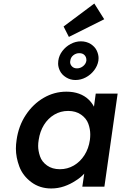

<svg xmlns="http://www.w3.org/2000/svg" viewBox="-20 -1057 686 1087"><path d="M270 10Q205 10 157 -26Q109 -62 89.5 -114Q70 -166 70 -216Q70 -239 74 -265Q85 -344 126 -406Q167 -468 227 -503Q287 -538 356 -538Q396 -538 427.5 -526.5Q459 -515 481 -494Q500 -476 512 -453L522 -527H646L571 0H446L457 -74Q436 -51 408 -34Q378 -14 343 -2Q308 10 270 10ZM319 -99Q362 -99 398 -120Q434 -141 458 -178.5Q482 -216 489 -265Q491 -281 491 -296Q491 -326 480 -356.5Q469 -387 439 -408Q409 -429 366 -429Q323 -429 287.5 -408Q252 -387 229 -350Q206 -313 199 -265Q196 -247 196 -231Q196 -203 206.5 -172Q217 -141 246.5 -120Q276 -99 319 -99ZM407 -604Q378 -604 354 -619Q330 -634 319.5 -655.5Q309 -677 309 -697Q309 -705 310 -713Q314 -743 333 -768Q352 -793 380 -808Q408 -823 438 -823Q469 -823 493 -808Q517 -793 527.5 -771Q538 -749 538 -728Q538 -721 537 -713Q532 -684 513 -659Q494 -634 466 -619Q438 -604 407 -604ZM416 -670Q435 -670 450.5 -682.5Q466 -695 469 -713Q469 -716 469 -718Q469 -734 458.5 -745Q448 -756 429 -756Q410 -756 395 -744Q380 -732 378 -713Q377 -709 377 -706Q377 -692 387.5 -681Q398 -670 416 -670ZM370 -848 340 -907 514 -1037 570 -948Z"/></svg>

Font: Lexend Med
Style: Italic
Weight: 500
Italic angle: -8.13011°
Designer: Bonnie Shaver-Troup, Thomas Jockin
Foundry: Lexend
Version: Version 1.007